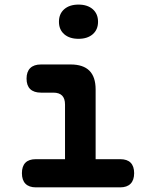

<svg xmlns="http://www.w3.org/2000/svg" viewBox="-20 -808 640 828"><path d="M498.7 -121.5Q528.5 -121.5 543.5 -106.2Q558.5 -90.9 558.5 -61.1Q558.5 -31.3 543.1 -15.7Q527.8 0 498 0H135Q105.2 0 89.8 -15.7Q74.5 -31.3 74.5 -61.1Q74.5 -90.9 89.5 -106.2Q104.5 -121.5 134.3 -121.5ZM260.4 -50.5V-357.3Q260.4 -382.9 247.9 -395.7Q235.5 -408.5 209.9 -408.5H156.7Q126.2 -408.5 110.3 -423.8Q94.5 -439.1 94.5 -468.9Q94.5 -498.7 110.3 -514.3Q126.2 -530 156.7 -530H284.4Q338.7 -530 365.6 -503.1Q392.4 -476.3 392.4 -422V-50.5ZM318.5 -640.6Q279.9 -640.6 257 -660.4Q234.2 -680.3 234.2 -714.1Q234.2 -748.3 257 -768.3Q279.9 -788.2 318.5 -788.2Q357.1 -788.2 380 -768.3Q402.8 -748.3 402.8 -714.1Q402.8 -680.3 380 -660.4Q357.1 -640.6 318.5 -640.6Z"/></svg>

Font: Maple Mono
Style: Regular
Weight: 400
Monospace: yes
Designer: subframe7536
Version: Version 7.300